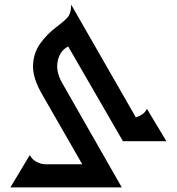

<svg xmlns="http://www.w3.org/2000/svg" viewBox="-20 -611 765 831"><path d="M25 200 109 60Q119 80 139 90Q159 100 177 100H336L162 -203Q121 -274 123 -328Q125 -382 154 -422.5Q183 -463 223 -493Q254 -516 271 -534Q288 -552 288 -591L568 -103Q582 -107 595.5 -116Q609 -125 616 -140L700 0H512L275 -410Q238 -390 229.5 -345.5Q221 -301 249 -252L507 200Z"/></svg>

Font: Reem Kufi Ink
Style: Regular
Weight: 400
Designer: Khaled Hosny
Version: Version 1.7